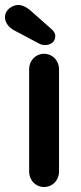

<svg xmlns="http://www.w3.org/2000/svg" viewBox="-48 -751 326 771"><path d="M189 -473C189 -508 163 -535 129 -535C95 -535 69 -508 69 -473V-62C69 -27 95 0 129 0C163 0 189 -27 189 -62ZM174 -606C174 -615 170 -624 160 -633L74 -709C60 -721 43 -731 25 -731C2 -731 -28 -712 -28 -682C-28 -662 -15 -642 9 -629L109 -576C117 -572 125 -570 132 -570C157 -570 174 -584 174 -606Z"/></svg>

Font: Hotpoint
Style: Bold
Weight: 700
Designer: Andrew Paglinawan, Luciano Perondi, Riccardo Olocco
Foundry: CAST Cooperativa Anonima Servizi Tipografici
Version: Version 1.000;PS 2.1;hotconv 16.6.51;makeotf.lib2.5.65220